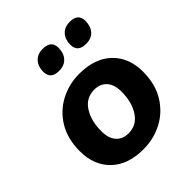

<svg xmlns="http://www.w3.org/2000/svg" viewBox="-203 -855 994 994"><g transform="rotate(-45 294.5 -357.5)"><path d="M274 11Q160 11 96.5 -50.5Q33 -112 33 -215Q33 -306 72 -370Q111 -434 175.5 -467.5Q240 -501 314 -501Q428 -501 492 -439.5Q556 -378 556 -276Q556 -184 516.5 -120Q477 -56 413 -22.5Q349 11 274 11ZM278 -102Q337 -102 370.5 -153Q404 -204 404 -281Q404 -333 379 -360.5Q354 -388 311 -388Q251 -388 218 -337Q185 -286 185 -210Q185 -158 209.5 -130Q234 -102 278 -102ZM449 -585Q388 -585 388 -640Q388 -678 409.5 -702Q431 -726 471 -726Q531 -726 531 -672Q531 -633 510 -609Q489 -585 449 -585ZM251 -585Q190 -585 190 -640Q190 -678 211.5 -702Q233 -726 272 -726Q334 -726 334 -672Q334 -633 312.5 -609Q291 -585 251 -585Z"/></g></svg>

Font: Nunito ExtraBold
Style: Italic
Weight: 800
Italic angle: -9°
Designer: Vernon Adams
Foundry: Vernon Adams
Version: Version 3.601; ttfautohint (v1.8.2.53-6de2)